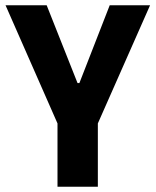

<svg xmlns="http://www.w3.org/2000/svg" viewBox="-20 -708 590 728"><path d="M198 0V-240L1 -688H157L274 -393H281L396 -688H549L351 -240V0Z"/></svg>

Font: Saira SemiCondensed
Style: Bold
Weight: 700
Width: 4
Designer: Hector Gatti with collaboration of the Omnibus-Type team
Foundry: Omnibus-Type
Version: Version 1.101